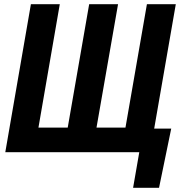

<svg xmlns="http://www.w3.org/2000/svg" viewBox="-20 -731 908 922"><path d="M802.2 -113.3 743.7 170.9H619.1L648.9 -0.5H599.1L619.1 -113.3ZM128.4 -710.9H267.1L164.6 -118.2H305.2L408.2 -710.9H546.9L443.4 -118.2H582.5L685.5 -710.9H824.2L700.7 0H5.4Z"/></svg>

Font: Roboto Condensed
Style: Bold Italic
Weight: 700
Italic angle: -12°
Designer: Christian Robertson
Foundry: Google
Version: Version 3.0